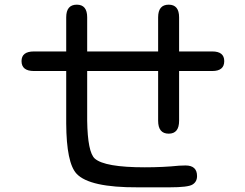

<svg xmlns="http://www.w3.org/2000/svg" viewBox="-20 -762 1040 814"><path d="M304.7 -25.4Q261.7 -71.3 260.7 -238.3V-460.9H124Q71.3 -460.9 71.3 -502.9Q71.3 -543.9 124 -543.9H260.7V-688.5Q260.7 -742.2 305.7 -742.2Q349.6 -742.2 349.6 -688.5V-543.9H650.4V-688.5Q650.4 -742.2 695.3 -742.2Q739.3 -742.2 739.3 -688.5V-543.9H879.9Q930.7 -543.9 930.7 -502.9Q930.7 -460.9 879.9 -460.9H739.3V-250Q739.3 -195.3 695.3 -195.3Q650.4 -195.3 650.4 -250V-460.9H349.6V-250Q351.6 -117.2 381.8 -89.8Q423.8 -52.7 593.8 -52.7Q671.9 -52.7 739.3 -59.6L766.6 -60.5Q815.4 -60.5 815.4 -15.6Q815.4 8.8 795.9 20.5Q777.3 32.2 698.2 32.2H564.5Q359.4 33.2 304.7 -25.4Z"/></svg>

Font: jf-openhuninn-2.1
Style: Regular
Weight: 400
Designer: [Kosugi Maru]
Designed by MOTOYA      

[Varela Round]
Joe Prince (Latin component); Avraham Cornfeld (Hebrew component)
Foundry: justfont Co., Ltd.
Version: 2.1